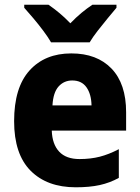

<svg xmlns="http://www.w3.org/2000/svg" viewBox="-20 -786 594 816"><path d="M283 -559Q392 -559 454 -494.5Q516 -430 516 -309V-231H200Q202 -173 231.5 -141.5Q261 -110 318 -110Q365 -110 404 -120Q443 -130 485 -152V-30Q447 -9 404 0.5Q361 10 302 10Q180 10 110 -60.5Q40 -131 40 -271Q40 -414 105.5 -486.5Q171 -559 283 -559ZM287 -444Q252 -444 229 -418.5Q206 -393 203 -338H369Q368 -386 347.5 -415Q327 -444 287 -444ZM197 -606Q185 -627 164.5 -654.5Q144 -682 122 -708Q100 -734 83 -753V-766H186Q209 -750 232 -731Q255 -712 279 -687Q303 -712 326.5 -731.5Q350 -751 373 -766H475V-753Q459 -734 437.5 -708Q416 -682 395 -655Q374 -628 361 -606Z"/></svg>

Font: Noto Sans SemiCondensed ExtraBold
Style: Regular
Weight: 800
Width: 4
Designer: Monotype Design Team
Foundry: Monotype Imaging Inc.
Version: Version 2.013; ttfautohint (v1.8.4.7-5d5b)